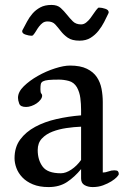

<svg xmlns="http://www.w3.org/2000/svg" viewBox="-20 -743 516 779"><path d="M39 -101Q39 -146 62 -177Q85 -208 123 -228.5Q161 -249 209.5 -260Q258 -271 309 -275V-297Q309 -321 306 -345Q303 -369 292 -389Q280 -409 259.5 -414.5Q239 -420 219 -420Q192 -420 177 -418.5Q162 -417 154.5 -413Q147 -409 145.5 -401.5Q144 -394 144 -381Q144 -367 147.5 -363.5Q151 -360 151 -355Q151 -347 144.5 -338.5Q138 -330 128.5 -323.5Q119 -317 107.5 -313Q96 -309 86 -309Q63 -309 58 -322.5Q53 -336 53 -346Q53 -370 76.5 -393Q100 -416 133.5 -435Q167 -454 203 -465.5Q239 -477 264 -477Q306 -477 332.5 -464Q359 -451 373 -430Q387 -409 392 -382.5Q397 -356 397 -329V-43Q408 -43 420 -47.5Q432 -52 444 -52Q455 -52 458.5 -48Q462 -44 462 -37Q462 -33 454 -24.5Q446 -16 431.5 -7Q417 2 398 9Q379 16 356 16Q337 16 323 8Q309 0 309 -19V-57Q283 -25 252 -4.5Q221 16 177 16Q140 16 113.5 5Q87 -6 70.5 -23.5Q54 -41 46.5 -61.5Q39 -82 39 -101ZM133 -134Q133 -94 153 -67Q173 -40 227 -40Q247 -40 269.5 -55Q292 -70 309 -94V-229Q281 -228 250 -223.5Q219 -219 193 -209Q167 -199 150 -181Q133 -163 133 -134ZM107 -598Q98 -598 84 -602.5Q70 -607 70 -616Q70 -620 73 -624Q81 -639 90 -656Q99 -673 112 -688Q125 -703 143.5 -713Q162 -723 189 -723Q213 -723 226.5 -710.5Q240 -698 251.5 -683.5Q263 -669 275.5 -656.5Q288 -644 309 -644Q320 -644 329.5 -651.5Q339 -659 347 -669.5Q355 -680 362.5 -691.5Q370 -703 378 -711Q378 -712 384 -712Q393 -712 407 -707.5Q421 -703 421 -693Q421 -691 419 -687Q412 -672 402.5 -653.5Q393 -635 379.5 -618Q366 -601 347.5 -589.5Q329 -578 303 -578Q272 -578 255 -590Q238 -602 226.5 -617Q215 -632 204 -644Q193 -656 173 -656Q161 -656 153 -650Q145 -644 138.5 -635.5Q132 -627 126.5 -617.5Q121 -608 114 -600Q112 -598 107 -598Z"/></svg>

Font: Asar
Style: Regular
Weight: 400
Designer: Eben Sorkin
Foundry: Eben Sorkin, Pria Ravichandran
Version: Version 1.003; ttfautohint (v1.3) -l 8 -r 50 -G 0 -x 0 -H 45